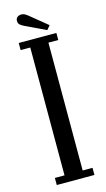

<svg xmlns="http://www.w3.org/2000/svg" viewBox="-127 -871 506 914"><g transform="rotate(-15 125.5 -414.0)"><path d="M33 0V-35H80.5V-665H33V-700H218.5V-665H170V-35H218.5V0ZM180.5 -724 79.5 -772Q66 -778.5 59 -785Q52 -791.5 52 -804Q52 -815 59.8 -821.5Q67.5 -828 79.5 -828Q89.5 -828 96.2 -824.2Q103 -820.5 110 -815L197 -744Z"/></g></svg>

Font: Imbue Thin 10pt Medium
Style: Regular
Weight: 500
Version: Version 1.102